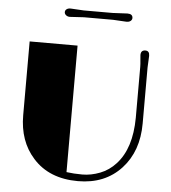

<svg xmlns="http://www.w3.org/2000/svg" viewBox="-59 -932 885 996"><g transform="rotate(5 383.5 -434.5)"><path d="M695.3 -670.4 692.4 -609.9V-317.9Q692.4 -173.3 609.4 -83Q524.4 9.3 383.8 9.3Q233.4 9.3 149.4 -85Q71.3 -171.4 71.3 -306.6V-690.9H320.8V-32.2Q358.4 -26.9 403.6 -26.9Q448.7 -26.9 495.4 -44.9Q542 -63 577.1 -101.6Q653.3 -184.6 654.3 -344.2V-608.9Q654.3 -623.5 652.1 -643.6Q649.9 -663.6 649.9 -670.9Q649.9 -696.3 673.8 -696.3Q695.3 -696.3 695.3 -670.4ZM340.8 -840.3 267.6 -835.9Q255.9 -835.9 247.8 -842.5Q239.7 -849.1 239.7 -858.4Q239.7 -867.7 247.3 -873.5Q254.9 -879.4 267.6 -879.4Q267.6 -879.4 336.9 -875.5H486.8L564.5 -879.4Q591.8 -879.4 591.8 -857.9Q591.8 -849.1 584.2 -842.8Q576.7 -836.4 562.5 -836.4L492.7 -840.3Z"/></g></svg>

Font: Limelight
Style: Regular
Weight: 400
Designer: Nicole Fally
Foundry: Nicole Fally
Version: Version 1.002